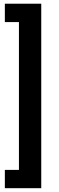

<svg xmlns="http://www.w3.org/2000/svg" viewBox="-20 -843 314 1025"><path d="M5.9 -823.2H200.2V161.6H5.9V64H81.1V-725.1H5.9Z"/></svg>

Font: Vazirmatn RD UI SemiBold
Style: Regular
Weight: 600
Designer: Saber Rastikerdar
Foundry: Saber Rastikerdar
Version: Version 33.003